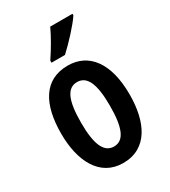

<svg xmlns="http://www.w3.org/2000/svg" viewBox="-190 -859 851 963"><g transform="rotate(-30 236.0 -378.0)"><path d="M388 -757V-766H259C238 -721 210 -672 174 -618V-606H252C296 -646 362 -717 388 -757ZM434 -273C434 -455 358 -553 237 -553C98 -553 38 -442 38 -273C38 -113 101 10 235 10C377 10 434 -115 434 -273ZM152 -271C152 -397 177 -458 236 -458C295 -458 320 -396 320 -273C320 -147 295 -85 236 -85C177 -85 152 -149 152 -271Z"/></g></svg>

Font: Noto Sans Armenian ExtraCondensed SemiBold
Style: Regular
Weight: 600
Width: 2
Designer: Monotype Design Team
Foundry: Monotype Imaging Inc.
Version: Version 2.008